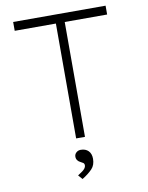

<svg xmlns="http://www.w3.org/2000/svg" viewBox="-99 -770 823 1070"><g transform="rotate(-10 312.5 -235.5)"><path d="M284 0V-650H51V-700H574V-650H334V0ZM280 229 259 205Q275 195 285.5 187Q296 179 301 171.5Q306 164 306 156Q306 146 299 141.5Q292 137 284 133Q275 129 268.5 120.5Q262 112 262 100Q262 86 272.5 76.5Q283 67 298 67Q325 67 341 83Q357 99 357 128Q357 145 352 159.5Q347 174 336.5 185Q326 196 312 207Q298 218 280 229Z"/></g></svg>

Font: Lexend Exa ExtraLight
Style: Regular
Weight: 250
Designer: Bonnie Shaver-Troup, Thomas Jockin
Foundry: Lexend
Version: Version 1.007